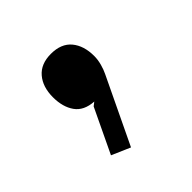

<svg xmlns="http://www.w3.org/2000/svg" viewBox="-90 -221 447 447"><g transform="rotate(-45 133.0 2.0)"><path d="M196 -66Q196 -54 192.5 -41Q189 -28 184 -18L106 145L60 125L112 16L121 9Q89 7 74.5 -13.5Q60 -34 60 -66Q60 -100 77.5 -120.5Q95 -141 128 -141Q162 -141 179 -120.5Q196 -100 196 -66Z"/></g></svg>

Font: TypoPRO Sinkin Sans
Style: 300 Light
Weight: 300
Designer: Keith Bates
Foundry: K-Type
Version: Sinkin Sans (version 1.0)  by Keith Bates   •   © 2014   www